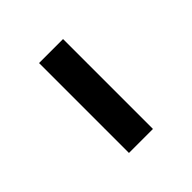

<svg xmlns="http://www.w3.org/2000/svg" viewBox="5 -467 379 379"><g transform="rotate(45 194.5 -277.5)"><path d="M69 -244V-311H320V-244Z"/></g></svg>

Font: Domine
Style: Regular
Weight: 400
Designer: Pablo Impallari, Rodrigo Fuenzalida, Brenda Gallo
Foundry: Pablo Impallari, Rodrigo Fuenzalida, Brenda Gallo
Version: Version 2.000